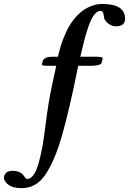

<svg xmlns="http://www.w3.org/2000/svg" viewBox="-113 -725 664 989"><path d="M176.8 -386.2H128.9Q103 -386.2 103 -392.6Q103 -397.5 107.4 -410.6H106.9Q108.9 -418.5 120.8 -425.5Q132.8 -432.6 155.3 -432.6H185.5Q196.8 -483.9 213.1 -525.6Q229.5 -567.4 246.3 -595Q263.2 -622.6 283.4 -643.6Q303.7 -664.6 321 -675.8Q338.4 -687 357.2 -693.8Q376 -700.7 388.4 -702.6Q400.9 -704.6 413.1 -704.6Q531.2 -704.6 531.2 -628.9Q531.2 -589.4 484.4 -589.4Q462.9 -589.4 443.1 -605Q423.3 -620.6 421.9 -640.6Q419.9 -668.9 404.8 -668.9Q379.4 -668.9 357.9 -625.5Q336.4 -582 314.5 -490.2L300.8 -432.6H387.7Q416 -432.6 416 -424.3L410.6 -401.9Q409.2 -394.5 394 -390.4Q378.9 -386.2 363.3 -386.2H290Q288.1 -377.9 287.1 -372.1Q245.1 -163.6 207.3 -30Q169.4 103.5 119.1 177.2Q71.8 244.1 0 244.1Q-47.4 244.1 -70.1 226.3Q-92.8 208.5 -92.8 190.9Q-92.8 177.2 -82 166Q-71.3 154.8 -48.8 154.8Q-31.7 154.8 -19.3 159.2Q-6.8 163.6 -0.2 169.7Q6.3 175.8 10.7 181.9Q15.1 188 18.8 192.4Q22.5 196.8 26.4 196.8Q45.4 196.8 60.5 175Q75.7 153.3 86.9 112.3Q98.1 71.3 106 26.9Q113.8 -17.6 121.1 -77.6Q135.7 -196.3 153.8 -280.3Z"/></svg>

Font: LL
Style: Bold Italic
Weight: 700
Italic angle: -11.5°
Designer: Philipp H. Poll
Foundry: Philipp H. Poll
Version: Version 2.7.x